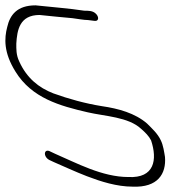

<svg xmlns="http://www.w3.org/2000/svg" viewBox="-188 -684 726 718"><path d="M-4 -86 13 -78C50 -62 93 -42 137 -25C189 -5 249 14 308 14C402 18 434 -34 429 -97C426 -114 423 -140 413 -160C401 -185 381 -203 362 -222C317 -261 255 -278 193 -287C131 -297 69 -314 11 -335C-43 -356 -88 -392 -116 -454C-128 -479 -127 -501 -127 -521C-124 -571 -115 -628 -40 -628C-4 -624 50 -619 83 -616C99 -614 126 -609 141 -609C148 -608 158 -607 165 -606C182 -603 184 -622 168 -635C157 -644 142 -644 127 -644C69 -653 8 -657 -55 -664C-125 -664 -151 -627 -161 -583C-172 -541 -175 -488 -130 -416C-69 -317 36 -288 140 -264C204 -249 292 -247 340 -202C355 -189 369 -175 377 -159C401 -87 390 -17 292 -22C194 -22 97 -75 18 -109L1 -117C-24 -131 -28 -99 -4 -86Z"/></svg>

Font: Stray Cat
Style: OpSuObl
Weight: 400
Version: Version 1.0